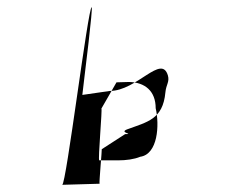

<svg xmlns="http://www.w3.org/2000/svg" viewBox="-20 -709 647 534"><path d="M215 -496C215 -496 239 -689 235 -689C225 -690 164 -195 153 -195L257 -198C255 -198 264 -294 263 -294L328 -336C355 -336 310 -340 333 -349C390 -370 433 -377 440 -452C442 -474 452 -481 447 -499C429 -560 361 -456 285 -456L209 -445ZM413 -408C424 -361 419 -280 370 -273C353 -266 331 -263 308 -263H256C252 -263 265 -407 262 -407L304 -480C315 -480 328 -481 339 -481C383 -480 413 -456 413 -408Z"/></svg>

Font: Ugly Stick
Style: It
Weight: 400
Designer: Stig
Foundry: Cannot Into Space Fonts
Version: Version 0.99